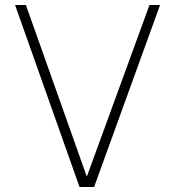

<svg xmlns="http://www.w3.org/2000/svg" viewBox="-20 -743 696 763"><path d="M354 0H296L40 -723H83L325 -41L574 -723H616Z"/></svg>

Font: Public Sans VF
Style: Regular
Weight: 400
Designer: Pablo Impallari, Rodrigo Fuenzalida (Modified by Dan O. Williams and USWDS)
Version: Version 1.003